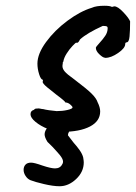

<svg xmlns="http://www.w3.org/2000/svg" viewBox="-20 -443 472 667"><path d="M86 -46Q86 -58 97 -61L102 -65Q104 -66 110 -66Q114 -67 120 -65.5Q126 -64 130 -64Q137 -62 151 -60L177 -57Q197 -57 214.5 -61Q232 -65 232 -70Q232 -73 224 -80Q216 -87 207 -87Q207 -91 176 -114Q159 -127 143.5 -140Q128 -153 128 -159L129 -161V-166Q122 -166 116 -185Q110 -204 110 -222Q110 -256 140 -297Q170 -338 214.5 -371Q259 -404 299 -416Q314 -423 343 -423Q362 -423 369 -419L377 -421Q389 -421 408 -401Q427 -381 432 -369Q432 -336 430 -316Q428 -296 420 -296Q419 -296 417 -295Q415 -294 415 -290Q415 -276 390.5 -259Q366 -242 346 -242L342 -243Q336 -244 324.5 -255Q313 -266 313 -277Q313 -280 325 -293Q337 -306 345.5 -318.5Q354 -331 354 -345Q354 -350 350.5 -351.5Q347 -353 337 -353Q282 -328 258 -306Q255 -300 252.5 -297Q250 -294 246 -294Q246 -294 246 -294.5Q246 -295 245 -295Q243 -295 232 -283.5Q221 -272 211.5 -257Q202 -242 200 -229L198 -226V-221Q197 -219 197 -213Q197 -204 205 -194.5Q213 -185 237 -168Q282 -134 298.5 -117.5Q315 -101 319 -88Q328 -70 328 -56Q328 -22 292.5 -3.5Q257 15 196 15Q172 15 146.5 5Q121 -5 103.5 -19.5Q86 -34 86 -46ZM86 183Q76 179 69 168.5Q62 158 62 147Q62 136 68.5 129Q75 122 88 122Q99 122 127 132Q157 142 171 142Q189 142 196 128Q199 124 199 119Q199 112 193.5 103.5Q188 95 183 90Q178 85 176 82Q164 68 145 50Q135 34 135 24Q135 -9 216 -50L272 -20Q244 -6 230 4.5Q216 15 216 27Q217 29 236 53Q247 65 256.5 78.5Q266 92 269 104Q271 116 271 121Q271 154 244.5 179Q218 204 187 204Q165 204 133 196.5Q101 189 86 183Z"/></svg>

Font: Caveat
Style: Bold
Weight: 700
Designer: Pablo Impallari
Foundry: Pablo Impallari
Version: Version 1.500; ttfautohint (v1.6)